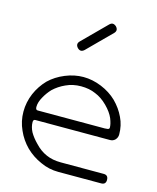

<svg xmlns="http://www.w3.org/2000/svg" viewBox="-100 -710 639 781"><g transform="rotate(15 219.5 -320.0)"><path d="M78.1 -341.8Q105.5 -368.2 143.6 -383.8Q181.6 -399.4 219.7 -399.4Q257.8 -399.4 295.9 -383.8Q334 -368.2 361.3 -341.8Q388.7 -314.5 404.3 -281.2Q419.9 -249 419.9 -210.9Q419.9 -198.2 411.1 -188.5Q402.3 -179.7 389.6 -179.7Q339.8 -179.7 290 -179.7Q240.2 -179.7 219.7 -179.7Q200.2 -179.7 169.9 -179.7Q139.6 -179.7 96.7 -179.7Q84 -179.7 75.2 -179.7Q66.4 -179.7 66.4 -168.9Q66.4 -148.4 77.1 -127.9Q88.9 -107.4 108.4 -87.9Q130.9 -63.5 158.2 -51.8Q184.6 -40 219.7 -40Q253.9 -40 317.4 -40Q379.9 -40 400.4 -40Q419.9 -40 419.9 -19.5Q419.9 0 400.4 0Q379.9 0 320.3 0Q259.8 0 219.7 0Q179.7 0 144.5 -16.6Q108.4 -32.2 80.1 -59.6Q51.8 -87.9 36.1 -124Q19.5 -160.2 19.5 -200.2Q19.5 -240.2 35.2 -277.3Q50.8 -313.5 78.1 -341.8ZM219.7 -219.7Q240.2 -219.7 290 -219.7Q339.8 -219.7 356.4 -219.7Q360.4 -219.7 368.2 -220.7Q376 -221.7 376 -228.5Q376 -243.2 367.2 -265.6Q357.4 -289.1 333 -313.5Q308.6 -337.9 281.2 -348.6Q254.9 -360.4 219.7 -360.4Q185.5 -360.4 156.2 -346.7Q127.9 -334 106.4 -313.5Q89.8 -295.9 78.1 -274.4Q65.4 -252 65.4 -232.4Q65.4 -219.7 74.2 -219.7Q84 -219.7 96.7 -219.7Q139.6 -219.7 169.9 -219.7Q200.2 -219.7 219.7 -219.7ZM264.6 -632.8Q271.5 -639.6 278.3 -639.6Q285.2 -639.6 293 -632.8Q306.6 -618.2 293 -604.5Q278.3 -589.8 244.1 -555.7Q209 -520.5 195.3 -506.8Q180.7 -493.2 167 -506.8Q153.3 -521.5 167 -535.2Q181.6 -549.8 215.8 -584Q250 -618.2 264.6 -632.8Z"/></g></svg>

Font: Demofont
Style: Regular
Weight: 400
Version: Version 1.0